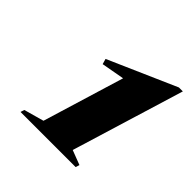

<svg xmlns="http://www.w3.org/2000/svg" viewBox="-116 -821 585 585"><g transform="rotate(45 177.0 -528.0)"><path d="M116.5 -361.5 196.5 -624.5 122 -611 117 -628.5 336.5 -725H353.5L242.5 -361.5L289.5 -343.5L285.5 -331H48L52 -343.5Z"/></g></svg>

Font: Newsreader 72pt ExtraBold
Style: Italic
Weight: 800
Italic angle: -17°
Designer: Hugues Gentile
Foundry: Production Type
Version: Version 1.003; ttfautohint (v1.8.3)